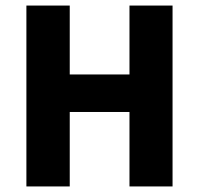

<svg xmlns="http://www.w3.org/2000/svg" viewBox="-20 -671 716 691"><path d="M75 0H231V-268H446V0H601V-651H446V-403H231V-651H75Z"/></svg>

Font: Source Sans Pro
Style: Bold
Weight: 700
Designer: Paul D. Hunt
Foundry: Adobe Systems Incorporated
Version: Version 3.006;hotconv 1.0.111;makeotfexe 2.5.65597